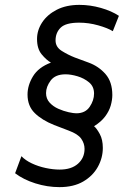

<svg xmlns="http://www.w3.org/2000/svg" viewBox="-20 -756 537 788"><path d="M224 12Q174 12 125 -3.5Q76 -19 42 -45L68 -115Q84 -98 110.5 -85.5Q137 -73 167.5 -66.5Q198 -60 225 -60Q273 -60 300 -84Q327 -108 327 -145Q327 -167 313.5 -186.5Q300 -206 262 -220L202 -243Q152 -263 122.5 -292Q93 -321 93 -368Q93 -406 115.5 -443Q138 -480 189 -499Q170 -510 151 -533Q132 -556 132 -596Q132 -632 153 -664Q174 -696 213 -716Q252 -736 306 -736Q350 -736 394 -723.5Q438 -711 468 -691L443 -628Q422 -641 383 -652Q344 -663 305 -663Q250 -663 229 -642.5Q208 -622 208 -590Q208 -563 233.5 -547Q259 -531 287 -520L344 -499Q385 -484 413 -452Q441 -420 441 -366Q441 -346 434.5 -323Q428 -300 411.5 -278Q395 -256 366 -238Q377 -229 389.5 -206Q402 -183 402 -149Q402 -108 381.5 -71Q361 -34 321.5 -11Q282 12 224 12ZM293 -291Q330 -291 348 -317.5Q366 -344 366 -372Q366 -401 345.5 -418Q325 -435 298 -443Q271 -451 249 -451Q207 -451 188 -425.5Q169 -400 169 -374Q169 -351 183.5 -335Q198 -319 219.5 -309.5Q241 -300 261.5 -295.5Q282 -291 293 -291Z"/></svg>

Font: Finlandica
Style: Italic
Weight: 400
Italic angle: -8°
Designer: Niklas Ekholm, Juho Hiilivirta, Jaakko Suomalainen
Foundry: Helsinki Type Studio
Version: Version 1.064